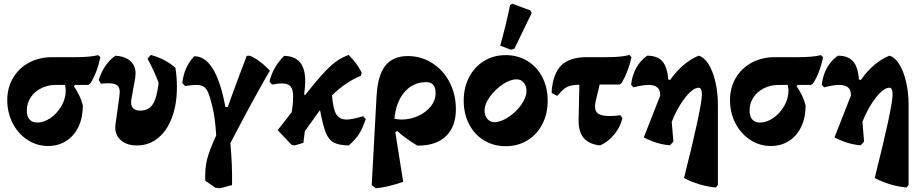

<svg xmlns="http://www.w3.org/2000/svg" viewBox="-20 -773 4945 1031"><path d="M519 -466Q501 -381 465 -325L455 -317H382L377 -309Q411 -261 425 -207Q425 -142 401.5 -92.5Q378 -43 335.5 -16Q293 11 238 11Q178 11 127.5 -22Q77 -55 48 -111.5Q19 -168 19 -235Q19 -302 50 -354.5Q81 -407 135.5 -436.5Q190 -466 260 -466H383Q465 -466 507 -477ZM329 -317H281Q237 -317 201 -299Q165 -281 144.5 -249.5Q124 -218 124 -179Q124 -148 138.5 -131.5Q153 -115 180 -115Q216 -115 251.5 -139.5Q287 -164 310 -204Q333 -244 333 -288Q333 -297 329 -317Z M599 -89Q599 -99 600 -104L621 -256Q623 -272 623 -278Q623 -305 608.5 -315.5Q594 -326 559 -326Q550 -326 522 -324L510 -343Q523 -385 546 -419Q569 -453 600 -474Q653 -470 680.5 -445Q708 -420 708 -378Q708 -372 706 -354L687 -249Q684 -236 684 -224Q684 -179 733 -179Q778 -179 800 -212.5Q822 -246 832 -328Q804 -401 772 -458L790 -478Q869 -456 922 -409Q930 -361 930 -305Q930 -213 903.5 -142Q877 -71 828.5 -31.5Q780 8 716 8Q662 8 630.5 -18.5Q599 -45 599 -89Z M1217 -4Q1228 111 1226 221L1161 238L1136 235L1082 197Q1080 132 1091.5 84.5Q1103 37 1141 -46Q1135 -146 1119 -206Q1108 -252 1098.5 -274.5Q1089 -297 1074.5 -307Q1060 -317 1033 -317Q1010 -317 974 -311L959 -327Q968 -413 1023 -471Q1135 -471 1186 -221L1190 -199L1203 -198Q1222 -253 1267 -373Q1295 -446 1305 -473L1321 -474Q1374 -452 1429 -394Q1337 -235 1217 -4Z M1944 -134Q1926 -81 1907 -52Q1888 -23 1853 8Q1800 7 1772.5 -7.5Q1745 -22 1729.5 -60.5Q1714 -99 1699 -179L1697 -180L1617 -69L1609 -6L1562 8H1561L1545 4L1471 -74L1546 -170Q1554 -210 1554 -255Q1554 -292 1540.5 -308.5Q1527 -325 1494 -325Q1473 -325 1441 -319L1427 -335Q1447 -416 1506 -473Q1563 -472 1591 -438.5Q1619 -405 1619 -337Q1619 -306 1613 -265L1619 -263L1634 -282Q1712 -380 1756.5 -420Q1801 -460 1852 -478Q1898 -433 1922 -383L1918 -366Q1836 -333 1763 -261Q1768 -190 1785 -160.5Q1802 -131 1842 -131Q1869 -131 1930 -149Z M2221 9Q2149 -35 2113 -70L2103 -62L2145 203Q2065 232 1998 238L1976 221L2002 -256Q2008 -368 2049 -420Q2090 -472 2170 -472Q2241 -472 2300.5 -434.5Q2360 -397 2394 -331.5Q2428 -266 2428 -187Q2428 -92 2374 -41Q2320 10 2221 9ZM2136 -131Q2182 -131 2224.5 -150Q2267 -169 2293 -201.5Q2319 -234 2319 -274Q2319 -332 2268 -332Q2198 -332 2152 -278.5Q2106 -225 2098 -135Q2122 -131 2136 -131Z M2470 -233Q2470 -303 2499 -358.5Q2528 -414 2579 -445.5Q2630 -477 2696 -477Q2760 -477 2811.5 -446Q2863 -415 2892 -359Q2921 -303 2921 -232Q2921 -163 2892.5 -107Q2864 -51 2812.5 -19.5Q2761 12 2696 12Q2631 12 2579.5 -19Q2528 -50 2499 -106Q2470 -162 2470 -233ZM2807 -284Q2807 -312 2792 -329.5Q2777 -347 2754 -347Q2720 -347 2679.5 -320Q2639 -293 2610.5 -253.5Q2582 -214 2582 -180Q2582 -152 2597 -134.5Q2612 -117 2635 -117Q2669 -117 2710 -144Q2751 -171 2779 -210.5Q2807 -250 2807 -284ZM2666 -528Q2699 -645 2719 -746L2731 -753L2828 -717L2835 -703L2742 -511L2723 -506Z M3175 -200Q3175 -174 3193 -162Q3211 -150 3252 -150Q3281 -150 3312 -154L3322 -138Q3311 -91 3278.5 -51Q3246 -11 3202 8Q3142 1 3114 -32.5Q3086 -66 3087 -129L3091 -318Q3046 -317 3024 -305.5Q3002 -294 2975 -260H2968L2944 -273L2942 -280Q2949 -377 2993.5 -421.5Q3038 -466 3130 -466H3238Q3317 -466 3360 -478L3371 -466Q3353 -386 3318 -327L3307 -319H3200L3180 -235Q3175 -213 3175 -200Z M3835 -209V220L3824 234Q3733 225 3653 183Q3749 -199 3749 -265Q3749 -302 3732 -302Q3701 -302 3659 -248.5Q3617 -195 3587 -119L3596 -13L3578 7Q3511 3 3437 -35L3525 -259V-264Q3526 -317 3461 -317Q3433 -317 3381 -304L3369 -318Q3380 -419 3455 -474Q3510 -474 3536.5 -444Q3563 -414 3568 -349V-346L3579 -344Q3643 -436 3731 -474Q3760 -467 3784 -429.5Q3808 -392 3821.5 -333.5Q3835 -275 3835 -209Z M4400 -466Q4382 -381 4346 -325L4336 -317H4263L4258 -309Q4292 -261 4306 -207Q4306 -142 4282.5 -92.5Q4259 -43 4216.5 -16Q4174 11 4119 11Q4059 11 4008.5 -22Q3958 -55 3929 -111.5Q3900 -168 3900 -235Q3900 -302 3931 -354.5Q3962 -407 4016.5 -436.5Q4071 -466 4141 -466H4264Q4346 -466 4388 -477ZM4210 -317H4162Q4118 -317 4082 -299Q4046 -281 4025.5 -249.5Q4005 -218 4005 -179Q4005 -148 4019.5 -131.5Q4034 -115 4061 -115Q4097 -115 4132.5 -139.5Q4168 -164 4191 -204Q4214 -244 4214 -288Q4214 -297 4210 -317Z M4859 -209V220L4848 234Q4757 225 4677 183Q4773 -199 4773 -265Q4773 -302 4756 -302Q4725 -302 4683 -248.5Q4641 -195 4611 -119L4620 -13L4602 7Q4535 3 4461 -35L4549 -259V-264Q4550 -317 4485 -317Q4457 -317 4405 -304L4393 -318Q4404 -419 4479 -474Q4534 -474 4560.5 -444Q4587 -414 4592 -349V-346L4603 -344Q4667 -436 4755 -474Q4784 -467 4808 -429.5Q4832 -392 4845.5 -333.5Q4859 -275 4859 -209Z"/></svg>

Font: Alegreya ExtraBold
Style: Regular
Weight: 800
Designer: Juan Pablo del Peral
Foundry: Huerta Tipografica
Version: Version 2.007; ttfautohint (v1.6)